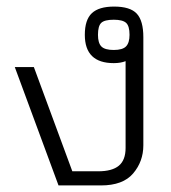

<svg xmlns="http://www.w3.org/2000/svg" viewBox="-20 -564 521 584"><path d="M25 -360H83L200 -43H279Q321 -43 341.5 -60Q362 -77 362 -114V-378Q347 -372 326 -372Q238 -372 238 -458Q238 -504 259.5 -524Q281 -544 327 -544Q376 -544 396 -522.5Q416 -501 416 -451V-122Q416 -73 385 -36.5Q354 0 287 0H158ZM374 -458Q374 -485 363.5 -494.5Q353 -504 326 -504Q298 -504 288 -494.5Q278 -485 278 -458Q278 -433 288.5 -422.5Q299 -412 326 -412Q353 -412 363.5 -423Q374 -434 374 -458Z"/></svg>

Font: Pridi ExtraLight
Style: Regular
Weight: 275
Designer: Katatrad Team
Foundry: CadsonDemak
Version: Version 1.001